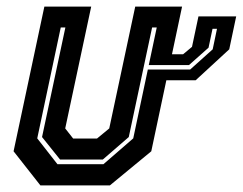

<svg xmlns="http://www.w3.org/2000/svg" viewBox="-20 -560 734 580"><path d="M153.5 -64H292.5L382.5 -142L453.5 -477H439.5L369 -146L290.5 -78H161.5L107 -146L177.5 -477H163.5L92.5 -142ZM622 -473 610 -416 551 -363.5H429.5L426.5 -350H554.5L622.5 -411L635.5 -473ZM579.5 -510.5H693.5L672.5 -411L571 -317.5H482.5L437 -103L312 0H102L21 -103L114 -540H255.5L177 -172L201 -141.5H273L310 -172L388.5 -540H530L499.5 -396H533L560 -418.5Z"/></svg>

Font: Tourney Thin
Style: Italic
Weight: 100
Italic angle: -12°
Designer: Tyler Finck
Foundry: Etcetera Type Co
Version: Version 1.015